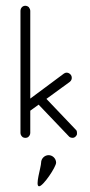

<svg xmlns="http://www.w3.org/2000/svg" viewBox="-20 -478 311 666"><path d="M174.6 86.2C174.6 72.2 162.6 60.2 148.6 60.2C134.6 60.2 122.6 72.2 122.6 86.2C122.6 101.2 100.6 168.2 115.6 168.2C129.6 168.2 174.6 101.2 174.6 86.2ZM68 -458C58 -458 51 -450 51 -440V-17C51 -11 54 -6 59 -2C65 1 71 1 77 -2C82 -6 85 -11 85 -17V-94L114 -115L218 -6C221 -2 226 0 231 0H234C240 -1 245 -6 247 -12V-17C247 -22 246 -26 242 -29L141 -135L222 -194C227 -198 229 -203 229 -208C229 -212 228 -215 226 -218C222 -223 217 -226 211 -226C208 -226 205 -225 202 -223L85 -136V-440C85 -445 83 -449 80 -453C77 -456 72 -458 68 -458Z"/></svg>

Font: LetsTrace
Style: basic
Weight: 500
Version: Version 002.000